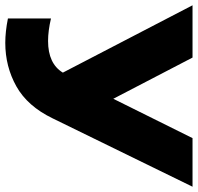

<svg xmlns="http://www.w3.org/2000/svg" viewBox="-39 -709 749 727"><g transform="rotate(90 335.5 -345.5)"><path d="M127 -153Q213 -153 247 -209L-8 -700H190L346 -400L495 -700H679L420 -170Q374 -75 299 -33Q224 9 134 9Q92 9 42 -1V-164Q89 -153 127 -153Z"/></g></svg>

Font: Chess Sans ExtraBold
Style: Regular
Weight: 800
Designer: Wolf Bōese
Foundry: Wolf Bōese
Version: Version 7.223